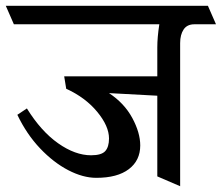

<svg xmlns="http://www.w3.org/2000/svg" viewBox="-50 -590 767 664"><path d="M622 -506Q597 -506 585 -488Q573 -470 573 -441V54L494 20V-259L327 -268Q380 -233 407.5 -182Q435 -131 435 -87Q435 -35 395.5 -5Q356 25 283 25Q237 25 186 -1.5Q135 -28 88.5 -77Q42 -126 10 -193L43 -215Q92 -136 151 -94.5Q210 -53 265 -53Q301 -53 314 -67.5Q327 -82 327 -111Q327 -154 286 -203.5Q245 -253 179 -283L172 -326H494V-426Q494 -461 501 -506H-2L-30 -570H669L697 -506Z"/></svg>

Font: Sumana
Style: Regular
Weight: 400
Designer: Cyreal, Alexei Vanyashin (Devanagari), Olga Karpushina (Latin)
Foundry: Cyreal
Version: Version 1.015;PS 001.015;hotconv 1.0.70;makeotf.lib2.5.58329